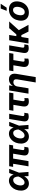

<svg xmlns="http://www.w3.org/2000/svg" viewBox="2180 -3006 1030 5429"><g transform="rotate(-90 2694.5 -291.0)"><path d="M218.4 11.7Q148.1 11 99.8 -26.5Q51.4 -64 31.2 -129.8Q11 -195.6 25.2 -280.7Q38.5 -361.8 79.1 -423Q119.6 -484.2 177.6 -518.5Q235.6 -552.7 300.8 -552.7Q347.1 -552.7 381.5 -536Q415.9 -519.3 438.2 -489.7Q460.5 -460.1 469.1 -420.9L515.6 -424.4L527.1 -269.7L547.7 0H429.5L419.3 -283.2Q418.1 -308.5 413 -334.5Q408 -360.5 397 -382.7Q385.9 -404.9 367 -418.7Q348.1 -432.4 318.9 -432.4Q281.4 -432.4 250.5 -410.6Q219.6 -388.9 198.5 -351.4Q177.3 -313.9 168.9 -265.6Q162 -220.9 169.3 -186.1Q176.7 -151.3 196.6 -131.5Q216.5 -111.7 247.3 -111.5Q277.2 -111.5 303.7 -127.2Q330.1 -143 351.8 -168.1Q373.5 -193.3 389.6 -221.9Q405.8 -250.5 415 -276.2L517.4 -545.9H634.4L529.1 -271.5L467 -124.2L423.2 -119.5Q402.1 -81.2 372.5 -51.5Q342.9 -21.8 304.4 -5.1Q266 11.6 218.4 11.7Z M1317.3 -545.9 1298.7 -434.4H690.9L709.5 -545.9ZM944.2 -545.9 853.4 0H706.2L797 -545.9ZM1082.5 -545.9H1228.6L1166.7 -170.5Q1161.2 -138.3 1173.8 -127.2Q1186.4 -116.2 1215.5 -116.2Q1227.8 -116.2 1238.7 -117.2Q1249.6 -118.2 1258.3 -118.9L1239.7 -7.4Q1219.8 -1.9 1196.8 2.3Q1173.8 6.4 1147.6 6.2Q1075.9 6.4 1039.9 -30.6Q1004 -67.6 1017.5 -152.9Z M1547.9 11.7Q1477.7 11 1429.3 -26.5Q1381 -64 1360.8 -129.8Q1340.6 -195.6 1354.8 -280.7Q1368.1 -361.8 1408.6 -423Q1449.2 -484.2 1507.2 -518.5Q1565.2 -552.7 1630.4 -552.7Q1676.7 -552.7 1711.1 -536Q1745.5 -519.3 1767.8 -489.7Q1790.1 -460.1 1798.7 -420.9L1845.2 -424.4L1856.7 -269.7L1877.2 0H1759.1L1748.9 -283.2Q1747.7 -308.5 1742.6 -334.5Q1737.6 -360.5 1726.6 -382.7Q1715.5 -404.9 1696.6 -418.7Q1677.7 -432.4 1648.5 -432.4Q1611 -432.4 1580.1 -410.6Q1549.2 -388.9 1528.1 -351.4Q1506.9 -313.9 1498.5 -265.6Q1491.6 -220.9 1498.9 -186.1Q1506.2 -151.3 1526.2 -131.5Q1546.1 -111.7 1576.9 -111.5Q1606.8 -111.5 1633.3 -127.2Q1659.7 -143 1681.4 -168.1Q1703.1 -193.3 1719.2 -221.9Q1735.4 -250.5 1744.6 -276.2L1847 -545.9H1964L1858.7 -271.5L1796.6 -124.2L1752.8 -119.5Q1731.7 -81.2 1702.1 -51.5Q1672.5 -21.8 1634 -5.1Q1595.6 11.6 1547.9 11.7Z M2045.5 -545.9H2192.8L2128.5 -170.5Q2123.6 -138.3 2136.2 -127.2Q2148.8 -116.2 2177.1 -116.2Q2190.8 -116.2 2201.3 -117.2Q2211.7 -118.2 2220.7 -118.9L2202.7 -8.2Q2182.6 -1.6 2158.8 2.4Q2135.1 6.4 2109.8 6.2Q2038.1 6.4 2002.5 -30.6Q1967 -67.6 1980.1 -152.9Z M2792.2 -545.9 2772.5 -427.3H2278.1L2297.9 -545.9ZM2465 -545.9H2611.7L2549.2 -165.2Q2545.9 -144.1 2549.5 -132.2Q2553 -120.3 2562.7 -115.4Q2572.5 -110.5 2586.9 -110.4Q2603.4 -110.5 2613.9 -112.7Q2624.4 -114.9 2636.7 -117.8L2633.4 -5.7Q2609.7 3.6 2587.6 6.7Q2565.6 9.8 2536.7 9.8Q2459.3 9.8 2423.4 -33.7Q2387.5 -77.2 2402 -166.6Z M2964.5 -315.2 2912.5 0H2761.1L2852 -545.9H2995.7L2979.9 -448.8H2986.5Q3012.5 -497 3059.7 -524.9Q3106.9 -552.7 3167.8 -552.7Q3224.7 -552.7 3262.7 -527.9Q3300.8 -503.1 3316.6 -457.2Q3332.3 -411.2 3321.7 -347.3L3229.5 204.1H3078.1L3165.8 -320.3Q3174 -370.2 3153.4 -398.6Q3132.7 -427 3086.7 -427.1Q3056.5 -427.1 3030.9 -413.8Q3005.3 -400.5 2987.9 -375.6Q2970.6 -350.8 2964.5 -315.2Z M3910.4 -545.9 3890.6 -427.3H3396.3L3416 -545.9ZM3583.2 -545.9H3729.9L3667.4 -165.2Q3664.1 -144.1 3667.6 -132.2Q3671.2 -120.3 3680.9 -115.4Q3690.6 -110.5 3705.1 -110.4Q3721.6 -110.5 3732.1 -112.7Q3742.6 -114.9 3754.9 -117.8L3751.6 -5.7Q3727.8 3.6 3705.8 6.7Q3683.8 9.8 3654.9 9.8Q3577.4 9.8 3541.6 -33.7Q3505.7 -77.2 3520.1 -166.6Z M3980.1 -545.9H4127.3L4063.1 -170.5Q4058.2 -138.3 4070.8 -127.2Q4083.4 -116.2 4111.7 -116.2Q4125.4 -116.2 4135.8 -117.2Q4146.3 -118.2 4155.3 -118.9L4137.3 -8.2Q4117.2 -1.6 4093.4 2.4Q4069.6 6.4 4044.3 6.2Q3972.7 6.4 3937.1 -30.6Q3901.6 -67.6 3914.6 -152.9Z M4420.7 -545.9 4329.9 0H4179.5L4270.9 -545.9ZM4802.5 -545.9 4491.6 -201.2H4337.3L4342.6 -343.8H4437.9L4613.9 -545.9ZM4516 0 4408.6 -219.1 4545.5 -294.9 4707.4 0Z M5053.3 10.5Q4969.7 10.4 4915 -25.2Q4860.3 -60.8 4838.2 -124.6Q4816.1 -188.3 4830.1 -273Q4843.8 -357 4886.2 -419.9Q4928.7 -482.7 4994.3 -517.7Q5060 -552.7 5142.4 -552.7Q5225.5 -552.7 5280.1 -517.1Q5334.8 -481.5 5357.1 -417.6Q5379.4 -353.7 5365.2 -268.8Q5351.8 -185.2 5309 -122.3Q5266.3 -59.5 5200.9 -24.6Q5135.5 10.4 5053.3 10.5ZM5068.4 -106.2Q5106.6 -106.4 5136.2 -128.2Q5165.8 -150 5185.4 -187.8Q5205.1 -225.7 5212.7 -273.6Q5220.6 -320.9 5214 -357.9Q5207.3 -394.8 5185.8 -416.1Q5164.4 -437.4 5127 -437.1Q5088.9 -437.4 5059 -415.4Q5029.2 -393.5 5009.7 -355.5Q4990.2 -317.6 4982.6 -269.3Q4974.7 -222.6 4981.1 -185.6Q4987.5 -148.6 5009.2 -127.5Q5031 -106.4 5068.4 -106.2ZM5103.1 -617 5168.9 -785.9H5303.7L5192.2 -617Z"/></g></svg>

Font: Inter Tight
Style: Italic
Weight: 400
Italic angle: -9.39999°
Designer: Rasmus Andersson
Foundry: rsms
Version: Version 3.002